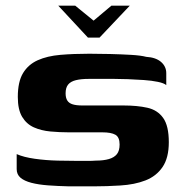

<svg xmlns="http://www.w3.org/2000/svg" viewBox="-20 -654 654 679"><path d="M186 -634H246L311 -581L374 -634H439L332 -521H291ZM39 -109Q64 -98 103 -92.5Q142 -87 184 -86Q226 -85 258 -85Q270 -85 288.5 -85Q307 -85 319 -86Q346 -86 365 -91.5Q384 -97 393.5 -109Q403 -121 403 -143Q403 -169 388 -177.5Q373 -186 342 -186Q331 -186 316.5 -186Q302 -186 280 -186Q258 -186 223 -186Q191 -186 158.5 -189Q126 -192 100 -203.5Q74 -215 58.5 -240.5Q43 -266 43 -311Q43 -365 61.5 -395.5Q80 -426 113.5 -441Q147 -456 193.5 -460Q240 -464 296 -464Q330 -464 369.5 -463Q409 -462 443.5 -460Q478 -458 497 -453Q531 -451 549.5 -435Q568 -419 568 -395Q568 -391 568 -381.5Q568 -372 568 -363Q568 -354 568 -353Q560 -360 538.5 -364.5Q517 -369 488.5 -371Q460 -373 432.5 -374Q405 -375 384 -375H294Q267 -375 248.5 -370.5Q230 -366 221 -355Q212 -344 212 -324Q212 -308 218 -298.5Q224 -289 237 -285Q250 -281 271 -281Q332 -281 369 -281Q406 -281 417 -281Q465 -281 501 -273Q537 -265 557 -237Q577 -209 577 -151Q577 -96 555 -63.5Q533 -31 494.5 -16Q456 -1 405 2Q357 5 314 5Q271 5 223 5Q183 4 149.5 1.5Q116 -1 91 -7.5Q66 -14 52.5 -25.5Q39 -37 39 -56Z"/></svg>

Font: Genos Thin
Style: Bold
Weight: 700
Version: Version 1.010